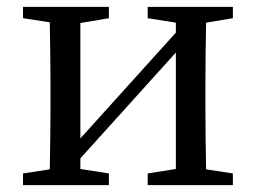

<svg xmlns="http://www.w3.org/2000/svg" viewBox="-20 -539 745 559"><path d="M658 -486V-519H410V-486L492 -473V-444L214 -136V-472L297 -486V-519H47V-486L125 -474C126 -418 127 -342 127 -289V-230C127 -177 126 -101 125 -46L47 -34V0H297V-34L214 -47V-78L492 -386V-47L410 -34V0H658V-34L580 -46C579 -101 578 -177 578 -230V-289C578 -342 579 -418 580 -473Z"/></svg>

Font: Noto Serif SC Medium
Style: Regular
Weight: 500
Designer: Ryoko NISHIZUKA 西塚涼子 (kana & ideographs); Frank Grießhammer (Latin, Greek & Cyrillic); Wenlong ZHANG 张文龙 (bopomofo); San
Foundry: Adobe Systems Incorporated
Version: Version 1.001;PS 1.001;hotconv 16.6.54;makeotf.lib2.5.65590